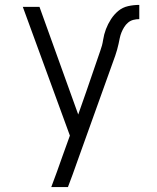

<svg xmlns="http://www.w3.org/2000/svg" viewBox="-20 -548 640 783"><path d="M189 215Q201 184 212 153Q223 122 234 91L265 5L73 -520H141L299 -81L332 -175L389 -341Q397 -362 400.5 -385Q404 -408 412 -429Q420 -450 432.5 -469.5Q445 -489 462.5 -503.5Q480 -518 502.5 -523Q525 -528 548 -528V-470Q536 -470 524 -467Q512 -464 502.5 -456Q493 -448 486.5 -437.5Q480 -427 475.5 -416Q471 -405 468.5 -393Q466 -381 463.5 -369Q461 -357 457.5 -345Q454 -333 450 -321L295 111Q286 137 276.5 163Q267 189 257 215Z"/></svg>

Font: Iosevka Aile Light
Style: Regular
Weight: 300
Designer: Belleve Invis
Foundry: Belleve Invis
Version: Version 27.3.5; ttfautohint (v1.8.4)